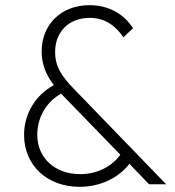

<svg xmlns="http://www.w3.org/2000/svg" viewBox="-20 -712 678 742"><path d="M224 -342 445 -114C412 -68 355 -39 290 -39C193 -39 124 -101 124 -191C124 -259 160 -319 216 -350C219 -348 221 -345 224 -342ZM73 -191C73 -74 161 10 288 10C367 10 438 -24 480 -79L556 0H622L267 -367C213 -422 193 -459 193 -511C193 -590 247 -643 327 -643C382 -643 424 -616 457 -568L494 -603C459 -658 400 -692 326 -692C217 -692 141 -618 141 -513C141 -466 156 -425 188 -383C116 -344 73 -271 73 -191Z"/></svg>

Font: MV Cash ExtraLight
Style: Regular
Weight: 200
Designer: Rodrigo Fuenzalida
Foundry: fragTYPE
Version: Version 1.100;Glyphs 3.1.2 (3151)